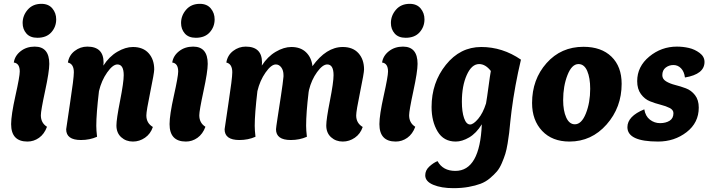

<svg xmlns="http://www.w3.org/2000/svg" viewBox="-20 -728 3715 1001"><path d="M161 -485Q237 -485 237 -395Q237 -355 215 -253Q193 -151 193 -127Q193 -87 225 -67Q211 -29 183.5 -9.5Q156 10 123 10Q38 10 38 -81Q38 -128 60.5 -229Q83 -330 83 -355Q83 -398 52 -402Q57 -437 87.5 -461Q118 -485 161 -485ZM175 -531Q137 -531 117.5 -553.5Q98 -576 98 -608Q98 -647 124.5 -677.5Q151 -708 196 -708Q233 -708 253 -684Q273 -660 273 -627Q273 -588 247.5 -559.5Q222 -531 175 -531Z M496 -253Q482 -135 482 -72Q482 -49 486 -15Q448 2 402 2Q325 2 325 -54Q325 -59 345 -189.5Q365 -320 365 -351Q365 -395 334 -402Q340 -440 369.5 -462.5Q399 -485 435 -485Q520 -485 520 -402Q520 -400 519.5 -394.5Q519 -389 519 -386Q549 -433 591.5 -458Q634 -483 673 -483Q726 -483 755 -450.5Q784 -418 784 -366Q784 -348 763.5 -248.5Q743 -149 743 -126Q743 -86 777 -66Q765 -30 736 -10Q707 10 673 10Q637 10 612 -12.5Q587 -35 587 -74Q587 -106 606 -202.5Q625 -299 625 -336Q625 -392 592 -392Q568 -392 538.5 -350Q509 -308 496 -253Z M987 -485Q1063 -485 1063 -395Q1063 -355 1041 -253Q1019 -151 1019 -127Q1019 -87 1051 -67Q1037 -29 1009.5 -9.5Q982 10 949 10Q864 10 864 -81Q864 -128 886.5 -229Q909 -330 909 -355Q909 -398 878 -402Q883 -437 913.5 -461Q944 -485 987 -485ZM1001 -531Q963 -531 943.5 -553.5Q924 -576 924 -608Q924 -647 950.5 -677.5Q977 -708 1022 -708Q1059 -708 1079 -684Q1099 -660 1099 -627Q1099 -588 1073.5 -559.5Q1048 -531 1001 -531Z M1322 -253Q1308 -135 1308 -72Q1308 -49 1312 -15Q1274 2 1228 2Q1151 2 1151 -54Q1151 -59 1171 -189.5Q1191 -320 1191 -351Q1191 -395 1160 -402Q1166 -440 1195.5 -462.5Q1225 -485 1261 -485Q1346 -485 1346 -402Q1346 -400 1345.5 -394.5Q1345 -389 1345 -386Q1375 -433 1417.5 -458Q1460 -483 1499 -483Q1547 -483 1575.5 -455.5Q1604 -428 1609 -383Q1681 -483 1767 -483Q1820 -483 1849 -450.5Q1878 -418 1878 -366Q1878 -348 1857.5 -248.5Q1837 -149 1837 -126Q1837 -86 1871 -66Q1859 -30 1830 -10Q1801 10 1767 10Q1731 10 1706 -12.5Q1681 -35 1681 -74Q1681 -106 1700 -202.5Q1719 -299 1719 -336Q1719 -392 1686 -392Q1662 -392 1633 -352Q1604 -312 1591 -259Q1591 -256 1589 -248Q1576 -140 1576 -72Q1576 -49 1580 -15Q1542 2 1496 2Q1419 2 1419 -54Q1419 -61 1427 -113Q1435 -165 1445 -230.5Q1455 -296 1458 -329V-336Q1458 -361 1446.5 -376.5Q1435 -392 1418 -392Q1394 -392 1364.5 -350Q1335 -308 1322 -253Z M2081 -485Q2157 -485 2157 -395Q2157 -355 2135 -253Q2113 -151 2113 -127Q2113 -87 2145 -67Q2131 -29 2103.5 -9.5Q2076 10 2043 10Q1958 10 1958 -81Q1958 -128 1980.5 -229Q2003 -330 2003 -355Q2003 -398 1972 -402Q1977 -437 2007.5 -461Q2038 -485 2081 -485ZM2095 -531Q2057 -531 2037.5 -553.5Q2018 -576 2018 -608Q2018 -647 2044.5 -677.5Q2071 -708 2116 -708Q2153 -708 2173 -684Q2193 -660 2193 -627Q2193 -588 2167.5 -559.5Q2142 -531 2095 -531Z M2489 -483Q2600 -483 2696 -417Q2664 -282 2647 -150Q2644 -130 2640.5 -93.5Q2637 -57 2634.5 -35Q2632 -13 2626.5 20Q2621 53 2614.5 74Q2608 95 2596.5 122Q2585 149 2570.5 166Q2556 183 2534 201.5Q2512 220 2485.5 230Q2459 240 2423 246.5Q2387 253 2344 253Q2281 253 2239 235.5Q2197 218 2197 186Q2197 160 2218 140.5Q2239 121 2261 112Q2289 163 2354 163Q2482 163 2492 -80Q2463 -33 2426 -11.5Q2389 10 2356 10Q2293 10 2261.5 -42.5Q2230 -95 2230 -170Q2230 -297 2304.5 -390Q2379 -483 2489 -483ZM2431 -79Q2448 -79 2473 -108.5Q2498 -138 2514 -189Q2519 -217 2527 -277Q2535 -337 2539 -358Q2511 -394 2478 -394Q2439 -394 2413.5 -337Q2388 -280 2388 -198Q2388 -145 2399.5 -112Q2411 -79 2431 -79Z M2996 -394Q2961 -394 2938.5 -336.5Q2916 -279 2916 -206Q2916 -151 2932 -115.5Q2948 -80 2977 -80Q3012 -80 3034.5 -136.5Q3057 -193 3057 -265Q3057 -322 3041.5 -358Q3026 -394 2996 -394ZM2949 10Q2859 10 2806.5 -45.5Q2754 -101 2754 -191Q2754 -314 2829.5 -399Q2905 -484 3022 -484Q3115 -484 3168 -432.5Q3221 -381 3221 -291Q3221 -168 3142.5 -79Q3064 10 2949 10Z M3551 -324Q3547 -355 3530.5 -372Q3514 -389 3491 -389Q3468 -389 3450.5 -375.5Q3433 -362 3433 -336Q3433 -316 3452.5 -304Q3472 -292 3500 -285Q3528 -278 3556 -267.5Q3584 -257 3603.5 -232Q3623 -207 3623 -167Q3623 -88 3559.5 -39Q3496 10 3411 10Q3251 10 3251 -65Q3251 -122 3339 -158Q3345 -122 3368.5 -104Q3392 -86 3421 -86Q3451 -86 3471 -98.5Q3491 -111 3491 -138Q3491 -155 3471.5 -165Q3452 -175 3424 -182Q3396 -189 3368.5 -200Q3341 -211 3321.5 -237.5Q3302 -264 3302 -305Q3302 -381 3365 -433Q3428 -485 3509 -485Q3541 -485 3571.5 -478Q3602 -471 3627.5 -452Q3653 -433 3653 -405Q3653 -341 3551 -324Z"/></svg>

Font: Overlock Black
Style: Italic
Weight: 900
Designer: Dario Muhafara
Foundry: Dario Manuel Muhafara
Version: Version 1.002